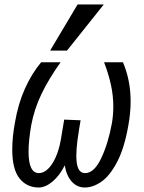

<svg xmlns="http://www.w3.org/2000/svg" viewBox="-20 -824 640 854"><path d="M34.5 -159.5Q34.5 -214 46.5 -279Q60.5 -362 90.8 -429.5Q121 -497 163 -547H249.5Q197 -473.5 164.5 -406Q132 -338.5 118.5 -265Q107 -197 107 -149.5Q107 -54 153 -54Q173.5 -54 192.8 -72Q212 -90 227.2 -123.5Q242.5 -157 250.5 -202L265.5 -292L338.5 -289Q332.5 -256 324.5 -200Q319.5 -161.5 319.5 -130.5Q319.5 -92 329 -73Q338.5 -54 358 -54Q399 -54 430.2 -120.2Q461.5 -186.5 478 -277Q484 -314.5 484 -349.5Q484 -398.5 473.5 -446.5Q463 -494.5 443 -547H527Q561 -466.5 561 -373.5Q561 -322 551 -267Q533.5 -166 501.2 -104.2Q469 -42.5 431.5 -16.2Q394 10 357 10Q323 10 299.2 -16.2Q275.5 -42.5 268 -88.5Q246 -44 214.2 -17Q182.5 10 152 10Q99.5 10 67 -30.2Q34.5 -70.5 34.5 -159.5ZM203 -599 325 -804H441.5L278 -599Z"/></svg>

Font: JuliaMono
Style: Italic
Weight: 400
Italic angle: -9°
Monospace: yes
Designer: cormullion
Foundry: corm
Version: Version 0.057; ttfautohint (v1.8.4)